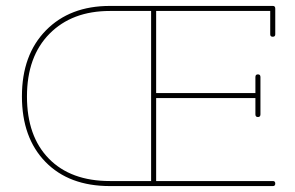

<svg xmlns="http://www.w3.org/2000/svg" viewBox="-20 -628 995 648"><path d="M351 -608H901Q909 -608 909 -599V-512Q909 -504 900.5 -504Q892 -504 892 -512V-591H507V-314H842V-368Q842 -377 850.5 -377Q859 -377 859 -368V-242Q859 -233 850.5 -233Q842 -233 842 -242V-297H507V-17H901Q909 -17 909 -8.5Q909 0 901 0H351Q213 0 133.5 -81.5Q54 -163 54 -303Q54 -443 135 -525.5Q216 -608 351 -608ZM490 -17V-591H351Q223 -591 147 -514Q71 -437 71 -302.5Q71 -168 145 -92.5Q219 -17 351 -17Z"/></svg>

Font: Flamenco Light
Style: Regular
Weight: 300
Designer: Luciano Vergara
Foundry: Luciano Vergara
Version: Version 1.003